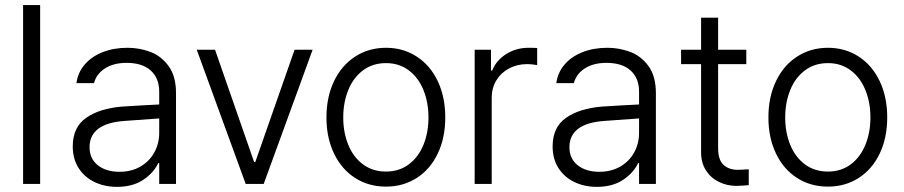

<svg xmlns="http://www.w3.org/2000/svg" viewBox="-20 -727 3572 759"><path d="M138.7 0H71.3V-707H138.7Z M462.9 -305.7Q497.1 -308.1 538.8 -310.3Q580.6 -312.5 609.4 -314V-364.3Q609.4 -418 575.9 -448.2Q542.5 -478.5 480.5 -478.5Q429.2 -478.5 395.3 -456.8Q361.3 -435.1 351.6 -398.4H282.2Q287.6 -439.9 314.7 -471.7Q341.8 -503.4 385.7 -520.8Q429.7 -538.1 484.4 -538.1Q530.3 -538.1 573.5 -522.2Q616.7 -506.3 646.2 -466.3Q675.8 -426.3 675.8 -358.4V0H609.4V-82H605.5Q586.9 -43 545.4 -15.6Q503.9 11.7 442.4 11.7Q393.6 11.7 353.8 -7.3Q314 -26.4 290.8 -62.5Q267.6 -98.6 267.6 -148.4Q267.6 -224.1 320.6 -261.2Q373.5 -298.3 462.9 -305.7ZM452.1 -47.9Q499.5 -47.9 535.2 -68.6Q570.8 -89.4 590.1 -124.5Q609.4 -159.7 609.4 -202.1V-258.8L472.7 -249Q402.8 -244.1 368.4 -217.8Q334 -191.4 334 -145.5Q334 -99.6 366.7 -73.7Q399.4 -47.9 452.1 -47.9Z M1022.5 0H951.2L757.8 -530.3H830.1L984.4 -86.9H989.3L1144.5 -530.3H1215.8Z M1270.5 -262.7Q1270.5 -343.3 1300.3 -405.8Q1330.1 -468.3 1383.8 -503.2Q1437.5 -538.1 1505.9 -538.1Q1574.2 -538.1 1627.7 -503.2Q1681.2 -468.3 1710.7 -405.8Q1740.2 -343.3 1740.2 -262.7Q1740.2 -182.6 1710.7 -120.4Q1681.2 -58.1 1627.7 -23.7Q1574.2 10.7 1505.9 10.7Q1437 10.7 1383.5 -23.7Q1330.1 -58.1 1300.3 -120.4Q1270.5 -182.6 1270.5 -262.7ZM1673.8 -262.7Q1673.8 -321.8 1654.1 -370.8Q1634.3 -419.9 1596.2 -448.7Q1558.1 -477.5 1505.9 -477.5Q1453.1 -477.5 1414.8 -448.7Q1376.5 -419.9 1356.7 -370.8Q1336.9 -321.8 1336.9 -262.7Q1336.9 -203.6 1356.7 -154.8Q1376.5 -106 1414.8 -77.4Q1453.1 -48.8 1505.9 -48.8Q1558.1 -48.8 1596.2 -77.4Q1634.3 -106 1654.1 -154.8Q1673.8 -203.6 1673.8 -262.7Z M1856.4 -530.3H1920.9V-448.2H1925.8Q1941.9 -488.8 1981.2 -513.4Q2020.5 -538.1 2069.3 -538.1Q2095.7 -538.1 2103.5 -537.1V-469.7Q2080.1 -473.6 2064.5 -473.6Q2024.4 -473.6 1992.4 -456.5Q1960.4 -439.5 1942.1 -409.2Q1923.8 -378.9 1923.8 -340.8V0H1856.4Z M2359.9 -305.7Q2394 -308.1 2435.8 -310.3Q2477.5 -312.5 2506.3 -314V-364.3Q2506.3 -418 2472.9 -448.2Q2439.5 -478.5 2377.4 -478.5Q2326.2 -478.5 2292.2 -456.8Q2258.3 -435.1 2248.5 -398.4H2179.2Q2184.6 -439.9 2211.7 -471.7Q2238.8 -503.4 2282.7 -520.8Q2326.7 -538.1 2381.3 -538.1Q2427.2 -538.1 2470.5 -522.2Q2513.7 -506.3 2543.2 -466.3Q2572.8 -426.3 2572.8 -358.4V0H2506.3V-82H2502.4Q2483.9 -43 2442.4 -15.6Q2400.9 11.7 2339.4 11.7Q2290.5 11.7 2250.7 -7.3Q2210.9 -26.4 2187.7 -62.5Q2164.6 -98.6 2164.6 -148.4Q2164.6 -224.1 2217.5 -261.2Q2270.5 -298.3 2359.9 -305.7ZM2349.1 -47.9Q2396.5 -47.9 2432.1 -68.6Q2467.8 -89.4 2487.1 -124.5Q2506.3 -159.7 2506.3 -202.1V-258.8L2369.6 -249Q2299.8 -244.1 2265.4 -217.8Q2231 -191.4 2231 -145.5Q2231 -99.6 2263.7 -73.7Q2296.4 -47.9 2349.1 -47.9Z M2930.2 -473.6H2818.8V-141.6Q2818.8 -94.7 2840.3 -75.2Q2861.8 -55.7 2896 -55.7L2920.4 -56.6Q2928.2 -57.6 2939.9 -57.6V4.9Q2907.7 7.8 2890.1 7.8Q2854.5 7.8 2822.5 -7.6Q2790.5 -22.9 2771 -53Q2751.5 -83 2751.5 -125V-473.6H2672.4V-530.3H2751.5V-657.2H2818.8V-530.3H2930.2Z M3017.6 -262.7Q3017.6 -343.3 3047.4 -405.8Q3077.1 -468.3 3130.9 -503.2Q3184.6 -538.1 3252.9 -538.1Q3321.3 -538.1 3374.8 -503.2Q3428.2 -468.3 3457.8 -405.8Q3487.3 -343.3 3487.3 -262.7Q3487.3 -182.6 3457.8 -120.4Q3428.2 -58.1 3374.8 -23.7Q3321.3 10.7 3252.9 10.7Q3184.1 10.7 3130.6 -23.7Q3077.1 -58.1 3047.4 -120.4Q3017.6 -182.6 3017.6 -262.7ZM3420.9 -262.7Q3420.9 -321.8 3401.1 -370.8Q3381.3 -419.9 3343.3 -448.7Q3305.2 -477.5 3252.9 -477.5Q3200.2 -477.5 3161.9 -448.7Q3123.5 -419.9 3103.8 -370.8Q3084 -321.8 3084 -262.7Q3084 -203.6 3103.8 -154.8Q3123.5 -106 3161.9 -77.4Q3200.2 -48.8 3252.9 -48.8Q3305.2 -48.8 3343.3 -77.4Q3381.3 -106 3401.1 -154.8Q3420.9 -203.6 3420.9 -262.7Z"/></svg>

Font: Pretendard Light
Style: Regular
Weight: 300
Designer: Base glyphs from Inter by Rasmus Andersson; Hangeul glyphs from Noto Sans CJK(Source Han Sans) by Jang Soo-young and Kan
Foundry: Kil Hyung-jin
Version: Version 1.309